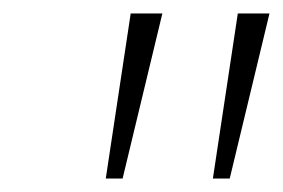

<svg xmlns="http://www.w3.org/2000/svg" viewBox="-20 -745 420 285"><path d="M296 -480 333 -725H380L321 -480ZM137 -480 174 -725H221L162 -480Z"/></svg>

Font: REM Medium Thin
Style: Italic
Weight: 250
Italic angle: -11°
Version: Version 1.005;gftools[0.9.28]